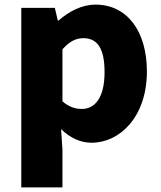

<svg xmlns="http://www.w3.org/2000/svg" viewBox="-20 -563 698 830"><path d="M72 -529V247H250V84L244 -5C282 33 328 54 376 54C498 54 615 -58 615 -254C615 -429 529 -543 393 -543C334 -543 278 -514 233 -474H230L217 -529ZM250 -125V-350C280 -383 307 -398 340 -398C403 -398 432 -351 432 -251C432 -137 388 -92 334 -92C307 -92 278 -100 250 -125Z"/></svg>

Font: コーポレート・ロゴ ver3 Bold
Style: Regular
Weight: 700
Designer: [KANA_main] LOGOTYPE.JP [Source Han Sans] Ryoko NISHIZUKA 西塚涼子 (kana, bopomofo & ideographs); Paul D. Hunt (Latin, Greek
Version: Version 12.001;FEAKit 1.0